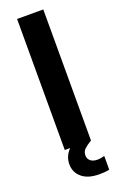

<svg xmlns="http://www.w3.org/2000/svg" viewBox="-167 -745 602 964"><g transform="rotate(-20 134.0 -263.0)"><path d="M240 96V169Q236 170 223.5 172Q211 174 186 174Q126 174 93.5 146.5Q61 119 61 76Q61 32 93 0H64V-700H204V0Q178 16 165 28.5Q152 41 152 62Q152 79 165 90.5Q178 102 204 102Q219 102 240 96Z"/></g></svg>

Font: Be Vietnam
Style: Bold
Weight: 700
Designer: Gabriel Lam
Foundry: TypeRant
Version: Version 4.000